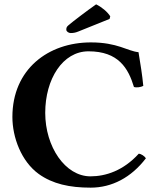

<svg xmlns="http://www.w3.org/2000/svg" viewBox="-20 -853 746 883"><path d="M397 10C494 10 583 -36 651 -125C646 -134 629 -146 618 -146C547 -68 466 -42 396 -42C280 -42 188 -178 188 -334C188 -489 268 -617 387 -617C525 -617 570 -539 596 -453C608 -449 628 -452 639 -458C634 -510 626 -558 617 -613C566 -618 521 -658 398 -658C202 -658 37 -535 37 -315C37 -221 78 -111 158 -53C222 -7 300 10 397 10ZM422 -833C382 -805 316 -755 295 -737C285 -729 285 -723 285 -716C285 -708 296 -701 305 -701C314 -701 326 -702 340 -708L484 -766L487 -778C474 -799 447 -821 422 -833Z"/></svg>

Font: Libertinus Serif
Style: Bold
Weight: 700
Designer: Philipp H. Poll, Khaled Hosny
Foundry: Caleb Maclennan
Version: Version 7.050;RELEASE